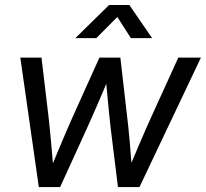

<svg xmlns="http://www.w3.org/2000/svg" viewBox="-20 -755 831 775"><path d="M136.7 0 62 -522.5H147.5L174.8 -293Q180.7 -241.7 185.8 -185.5Q190.9 -129.4 195.8 -70.8H183.1Q207 -128.4 230.7 -184.6Q254.4 -240.7 277.8 -293L381.3 -522.5H465.8L492.2 -293Q498.5 -241.7 503.4 -185.5Q508.3 -129.4 512.7 -70.8H499Q523.4 -128.4 547.4 -184.6Q571.3 -240.7 595.2 -293L699.7 -522.5H791L543 0H456.1L426.8 -237.3Q422.9 -272.5 419.2 -309.1Q415.5 -345.7 412.1 -383.3Q408.7 -420.9 405.3 -458H426.3Q411.1 -420.9 395 -383.3Q378.9 -345.7 363 -309.1Q347.2 -272.5 331.1 -237.3L222.7 0ZM368.7 -601.1H285.2V-602.1L420.4 -734.9H502L593.3 -602.1V-601.1H508.3L453.6 -686.5Z"/></svg>

Font: Inter 28pt
Style: Italic
Weight: 400
Italic angle: -9.3988°
Designer: Rasmus Andersson
Foundry: rsms
Version: Version 4.001;git-66647c0bb